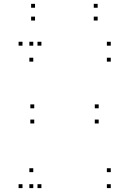

<svg xmlns="http://www.w3.org/2000/svg" viewBox="-20 -954 660 984"><path d="M192.2 -720V-740H172.2V-720ZM95.3 -720V-740H75.3V-720ZM95.3 10V-10H75.3V10ZM192.2 10V-10H172.2V10ZM150.5 -71.8V-91.8H130.5V-71.8ZM150.5 10V-10H130.5V10ZM547.7 10V-10H527.7V10ZM547.7 -71.8V-91.8H527.7V-71.8ZM155.5 -399V-419H135.5V-399ZM155.5 -321.2V-341.2H135.5V-321.2ZM485.8 -321.2V-341.2H465.8V-321.2ZM485.8 -399V-419H465.8V-399ZM547.7 -720V-740H527.7V-720ZM150.5 -720V-740H130.5V-720ZM150.5 -638.2V-658.2H130.5V-638.2ZM547.7 -638.2V-658.2H527.7V-638.2ZM159.5 -914.3V-934.3H139.5V-914.3ZM159.5 -848.8V-868.8H139.5V-848.8ZM480.5 -848.8V-868.8H460.5V-848.8ZM480.5 -914.3V-934.3H460.5V-914.3Z"/></svg>

Font: Monaspace Neon Dots Var
Style: Regular
Weight: 400
Designer: Riley Cran and the Lettermatic Team
Version: Version 1.100 (Monaspace Neon Dots)